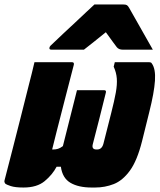

<svg xmlns="http://www.w3.org/2000/svg" viewBox="-70 -828 713 858"><path d="M274 -425H395Q406 -425 403 -414Q375 -300 345 -185Q338 -160 361 -160H364Q385 -160 392 -185L427 -323Q441 -378 447.5 -414Q454 -450 452 -477Q450 -504 438 -530L443 -550H595Q606 -550 608 -545Q626 -521 622.5 -467.5Q619 -414 597 -327L565 -198Q543 -110 510.5 -65.5Q478 -21 438.5 -5.5Q399 10 355 10H339Q281 10 245 -11Q209 -32 202 -83H183Q164 -47 129.5 -18.5Q95 10 35 10Q-2 10 -22 3.5Q-42 -3 -47 -8Q-48 -10 -49.5 -13Q-51 -16 -50 -21Q-30 -98 -12.5 -166.5Q5 -235 22.5 -304Q40 -373 59 -449Q66 -475 72 -500Q78 -525 84 -550H252Q262 -550 260 -539Q240 -461 221.5 -390Q203 -319 183 -240L163 -160H168Q179 -160 189 -163Q199 -166 211 -175Q227 -238 242.5 -300Q258 -362 274 -425ZM352 -808H481Q492 -808 497 -805Q502 -802 507 -793Q516 -778 534.5 -744.5Q553 -711 575 -673Q597 -635 613 -606H479Q461 -606 452 -617Q446 -625 434.5 -640.5Q423 -656 403 -684Q369 -657 347 -639Q325 -621 305 -606H160Q149 -606 151 -615Q152 -620 156 -624Q160 -628 176 -643Q190 -657 214.5 -679.5Q239 -702 265.5 -727Q292 -752 315.5 -774Q339 -796 352 -808Z"/></svg>

Font: Recursive Mn Lnr St XBk
Style: Italic
Weight: 1000
Italic angle: -15°
Monospace: yes
Version: Version 1.079;hotconv 1.0.112;makeotfexe 2.5.65598; ttfautoh